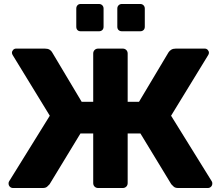

<svg xmlns="http://www.w3.org/2000/svg" viewBox="-20 -944 1109 964"><path d="M46 0Q36 0 29.5 -6.5Q23 -13 23 -23Q23 -30 26 -34L230 -363L44 -667Q40 -673 40 -679Q40 -687 46 -693.5Q52 -700 61 -700H205Q220 -700 229 -694.5Q238 -689 242 -681L390 -433H448V-675Q448 -686 455 -693Q462 -700 473 -700H596Q607 -700 614 -693Q621 -686 621 -675V-433H678L826 -681Q831 -689 840 -694.5Q849 -700 863 -700H1008Q1017 -700 1023 -693.5Q1029 -687 1029 -679Q1029 -673 1025 -667L839 -363L1043 -34Q1046 -30 1046 -23Q1046 -13 1039.5 -6.5Q1033 0 1023 0H875Q859 0 851.5 -7.5Q844 -15 840 -19L685 -274H621V-25Q621 -14 614 -7Q607 0 596 0H473Q462 0 455 -7Q448 -14 448 -25V-274H384L229 -19Q225 -15 217.5 -7.5Q210 0 194 0ZM592 -787Q582 -787 575.5 -793Q569 -799 569 -810V-901Q569 -911 575.5 -917.5Q582 -924 592 -924H684Q694 -924 700.5 -917.5Q707 -911 707 -901V-810Q707 -799 700.5 -793Q694 -787 684 -787ZM385 -787Q375 -787 369 -793Q363 -799 363 -810V-901Q363 -911 369 -917.5Q375 -924 385 -924H477Q487 -924 493.5 -917.5Q500 -911 500 -901V-810Q500 -799 493.5 -793Q487 -787 477 -787Z"/></svg>

Font: Rubik Light
Style: Bold
Weight: 700
Version: Version 2.104